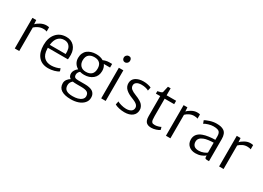

<svg xmlns="http://www.w3.org/2000/svg" viewBox="-13 -1783 4146 3022"><g transform="rotate(30 2059.5 -272.0)"><path d="M91.8 0V-556.2H160.6L165.5 -481.9Q188 -509.3 239.7 -536.9Q291.5 -564.5 342.8 -564.5Q377.9 -564.5 393.1 -558.1V-481.4Q371.6 -492.7 328.1 -492.7Q281.7 -492.7 240.7 -472.9Q199.7 -453.1 172.9 -427.7V0Z M699.7 7.8Q583 7.8 520 -66.9Q457 -141.6 457 -275.9Q457 -404.3 523.2 -483.6Q589.4 -563 706.5 -564.5Q794.4 -565.4 849.1 -508.1Q903.8 -450.7 906.2 -355.5Q906.2 -290.5 901.9 -270H537.1Q537.1 -256.8 537.6 -250.5Q539.1 -198.2 553.2 -159.7Q567.4 -121.1 592.3 -98.1Q617.2 -75.2 648.9 -64.5Q680.7 -53.7 720.7 -53.7Q758.3 -53.7 804.2 -64.9Q850.1 -76.2 872.1 -90.8L888.2 -43.5Q860.8 -21 806.6 -6.6Q752.4 7.8 699.7 7.8ZM701.7 -506.3Q636.7 -506.3 593.8 -461.7Q550.8 -417 540.5 -324.7H829.6Q832.5 -378.4 821.8 -417.7Q811 -457 780.8 -481.7Q750.5 -506.3 701.7 -506.3Z M1541 -489.7H1427.7Q1461.4 -444.3 1461.4 -379.9Q1461.4 -288.6 1399.2 -237.1Q1336.9 -185.5 1241.2 -185.5Q1200.7 -185.5 1166 -195.8Q1150.9 -184.1 1139.9 -165Q1128.9 -146 1128.9 -126.5Q1128.9 -91.3 1146.5 -77.9Q1164.1 -64.5 1209 -64.5H1329.6Q1376 -64.5 1410.6 -56.6Q1445.3 -48.8 1465.8 -36.1Q1486.3 -23.4 1499 -4.9Q1511.7 13.7 1516.1 32.2Q1520.5 50.8 1520.5 73.7Q1520.5 127.4 1484.1 168.7Q1447.8 210 1387.2 231.4Q1326.7 252.9 1252 252.4Q1141.6 252.4 1080.3 213.9Q1019 175.3 1019 94.7Q1019 56.2 1042.2 25.4Q1065.4 -5.4 1096.2 -22.5Q1053.2 -46.4 1054.2 -106Q1054.7 -134.3 1072.8 -163.8Q1090.8 -193.4 1120.6 -214.8Q1077.6 -238.3 1053.2 -278.6Q1028.8 -318.8 1028.8 -370.1Q1028.8 -418.5 1045.7 -455.8Q1062.5 -493.2 1092.3 -516.4Q1122.1 -539.6 1160.4 -551.5Q1198.7 -563.5 1244.6 -564.5Q1325.2 -565.9 1381.8 -531.2Q1400.9 -541 1430.7 -548.1Q1460.4 -555.2 1488.8 -555.2H1541ZM1243.2 -240.2Q1307.1 -240.2 1343.8 -273.2Q1380.4 -306.2 1380.4 -377Q1380.4 -442.4 1345.7 -475.8Q1311 -509.3 1248.5 -508.8Q1219.7 -508.8 1196.3 -502Q1172.9 -495.1 1152.8 -480.5Q1132.8 -465.8 1121.6 -438.7Q1110.4 -411.6 1110.4 -374Q1110.4 -314.5 1145 -277.3Q1179.7 -240.2 1243.2 -240.2ZM1220.7 0Q1172.4 0 1143.6 -4.9Q1098.6 32.2 1098.6 85Q1098.6 143.1 1136.7 169.7Q1174.8 196.3 1254.9 196.3Q1304.7 196.3 1346.2 185.3Q1387.7 174.3 1415 149.7Q1442.4 125 1442.4 90.8Q1442.4 42 1409.9 21Q1377.4 0 1295.9 0Z M1662.6 0V-556.2H1744.1V0ZM1701.2 -677.7Q1679.2 -677.7 1664.1 -692.9Q1648.9 -708 1648.9 -733.4Q1648.9 -759.8 1667.2 -777.8Q1685.5 -795.9 1709 -795.9Q1734.4 -795.9 1747.8 -780.8Q1761.2 -765.6 1761.2 -740.7Q1761.2 -712.9 1743.4 -695.3Q1725.6 -677.7 1701.2 -677.7Z M1909.2 -32.2 1921.9 -93.8Q1940.9 -80.6 1988.5 -66.9Q2036.1 -53.2 2082.5 -52.7Q2137.7 -52.7 2170.9 -75Q2204.1 -97.2 2204.1 -139.2Q2204.1 -149.9 2201.4 -159.4Q2198.7 -168.9 2192.4 -177.5Q2186 -186 2180.2 -192.9Q2174.3 -199.7 2162.6 -207Q2150.9 -214.4 2143.1 -218.8Q2135.3 -223.1 2119.9 -230Q2104.5 -236.8 2096.7 -240.2Q2088.9 -243.7 2071.3 -250.5Q2036.1 -264.6 2010 -279.8Q1983.9 -294.9 1960.7 -315.7Q1937.5 -336.4 1925.3 -363.8Q1913.1 -391.1 1913.6 -423.8Q1915 -492.2 1970 -528.1Q2024.9 -564 2107.9 -564.5Q2151.9 -564.9 2192.4 -555.4Q2232.9 -545.9 2251 -535.6L2237.8 -473.6Q2222.2 -485.4 2186 -494.6Q2149.9 -503.9 2110.8 -503.9Q2052.7 -503.9 2021.5 -483.2Q1990.2 -462.4 1989.3 -428.2Q1988.8 -387.7 2018.8 -362.8Q2048.8 -337.9 2110.8 -314Q2137.7 -303.2 2157 -294.4Q2176.3 -285.6 2201.4 -270Q2226.6 -254.4 2242.2 -237.8Q2257.8 -221.2 2269 -197Q2280.3 -172.9 2280.3 -145Q2280.3 -72.8 2228.3 -32.5Q2176.3 7.8 2086.4 7.8Q2034.7 7.8 1984.6 -3.9Q1934.6 -15.6 1909.2 -32.2Z M2575.7 7.8Q2547.4 7.8 2526.6 2.4Q2505.9 -2.9 2487.3 -17.1Q2468.8 -31.2 2459 -60.1Q2449.2 -88.9 2449.2 -131.8V-495.1H2371.1V-539.6Q2380.4 -542.5 2397.7 -546.4Q2415 -550.3 2424.8 -552.7Q2434.6 -555.2 2444.1 -561Q2453.6 -566.9 2456.5 -575.2Q2460 -583.5 2467.8 -625.2Q2475.6 -667 2481 -683.6H2530.3V-556.6H2703.1V-495.1H2530.3V-177.7Q2530.3 -136.2 2533.7 -112.3Q2537.1 -88.4 2546.9 -76.2Q2556.6 -64 2568.8 -60.8Q2581.1 -57.6 2604.5 -57.6Q2628.4 -57.6 2661.4 -66.7Q2694.3 -75.7 2708.5 -85.4L2722.7 -38.1Q2701.2 -20.5 2657 -6.3Q2612.8 7.8 2575.7 7.8Z M2839.4 0V-556.2H2908.2L2913.1 -481.9Q2934.1 -508.8 2983.9 -536.6Q3033.7 -564.5 3083 -564.5Q3120.1 -564.5 3135.3 -558.1V-481.4Q3113.8 -492.7 3068.4 -492.7Q3023.9 -492.7 2984.6 -472.9Q2945.3 -453.1 2920.4 -427.7V0Z M3626.5 7.8H3592.8Q3568.8 7.8 3559.3 1Q3549.8 -5.9 3549.8 -31.2V-51.8Q3523.4 -27.8 3477.5 -10Q3431.6 7.8 3377 7.8Q3301.8 7.8 3254.6 -33.9Q3207.5 -75.7 3207.5 -147Q3207.5 -255.9 3327.6 -300.3Q3372.6 -316.9 3433.1 -325Q3493.7 -333 3544.9 -333V-397.5Q3544.9 -423.8 3539.3 -442.9Q3533.7 -461.9 3523.7 -473.4Q3513.7 -484.9 3496.6 -491.5Q3479.5 -498 3460.7 -500.5Q3441.9 -502.9 3415 -502.9Q3374.5 -502.9 3325 -487.8Q3275.4 -472.7 3252 -455.6L3231.4 -509.3Q3254.4 -524.4 3315.9 -544.7Q3377.4 -564.9 3436.5 -564.9Q3481.9 -564.9 3514.4 -557.6Q3546.9 -550.3 3573.2 -532Q3599.6 -513.7 3613 -479.2Q3626.5 -444.8 3626.5 -394ZM3400.9 -53.2Q3447.3 -53.2 3489.5 -70.3Q3531.7 -87.4 3544.9 -101.6V-280.8Q3506.3 -280.8 3455.3 -274.4Q3404.3 -268.1 3372.6 -254.9Q3288.1 -222.7 3288.1 -153.3Q3288.1 -106.9 3315.7 -80.1Q3343.3 -53.2 3400.9 -53.2Z M3805.7 0V-556.2H3874.5L3879.4 -481.9Q3900.4 -508.8 3950.2 -536.6Q4000 -564.5 4049.3 -564.5Q4086.4 -564.5 4101.6 -558.1V-481.4Q4080.1 -492.7 4034.7 -492.7Q3990.2 -492.7 3950.9 -472.9Q3911.6 -453.1 3886.7 -427.7V0Z"/></g></svg>

Font: HaufeMerriweatherSansLt
Style: Regular
Weight: 300
Designer: Eben Sorkin
Foundry: Eben Sorkin
Version: Version 1.56